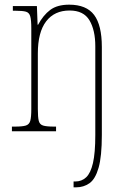

<svg xmlns="http://www.w3.org/2000/svg" viewBox="-20 -562 541 822"><path d="M295 240V215H302Q330 215 349 197Q368 179 378 136Q388 93 388 16V-364Q388 -433 363 -475Q338 -517 278 -517Q213 -517 177.5 -470.5Q142 -424 142 -333V-95Q142 -60 146 -44.5Q150 -29 164.5 -24.5Q179 -20 211 -20H220V0H31V-20H44Q76 -20 90.5 -24.5Q105 -29 109.5 -44.5Q114 -60 114 -95V-441Q114 -476 109.5 -492Q105 -508 91 -512Q77 -516 47 -516H35V-536H138L141 -456H143Q165 -497 195 -519.5Q225 -542 276 -542Q350 -542 383 -498Q416 -454 416 -361V16Q416 108 402 156.5Q388 205 363 222.5Q338 240 306 240Z"/></svg>

Font: Noto Serif Armenian Condensed Thin
Style: Regular
Weight: 100
Width: 3
Designer: Monotype Design Team
Foundry: Monotype Imaging Inc.
Version: Version 2.008; ttfautohint (v1.8.4.7-5d5b)